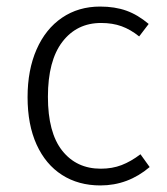

<svg xmlns="http://www.w3.org/2000/svg" viewBox="-20 -554 509 585"><path d="M433 -481 404 -443Q378 -464 350.5 -474Q323 -484 288 -484Q214 -484 170 -426.5Q126 -369 126 -259Q126 -150 169.5 -95Q213 -40 287 -40Q322 -40 350.5 -51Q379 -62 408 -84L436 -45Q370 11 286 11Q219 11 169 -21Q119 -53 91.5 -113.5Q64 -174 64 -258Q64 -341 91.5 -403.5Q119 -466 169 -500Q219 -534 285 -534Q330 -534 365 -521.5Q400 -509 433 -481Z"/></svg>

Font: Statis Sans Light
Style: Regular
Weight: 300
Designer: bBox Type GmbH
Foundry: bBox Type GmbH
Version: Version 1.000